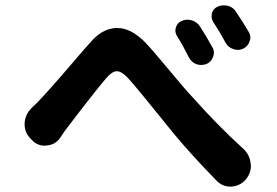

<svg xmlns="http://www.w3.org/2000/svg" viewBox="-20 -731 1040 720"><path d="M644.5 -594.7Q637.7 -605.5 637.7 -616.2Q637.7 -622.1 639.6 -627.9Q644.5 -645.5 661.1 -652.3Q671.9 -657.2 683.6 -657.2Q691.4 -657.2 700.2 -654.3Q719.7 -648.4 730.5 -630.9Q756.8 -589.8 776.4 -553.7Q782.2 -543.9 782.2 -533.2Q782.2 -525.4 779.3 -518.6Q772.5 -499 754.9 -491.2Q744.1 -487.3 734.4 -487.3Q725.6 -487.3 716.8 -490.2Q698.2 -497.1 688.5 -515.6Q666 -560.5 644.5 -594.7ZM780.3 -647.5Q773.4 -658.2 773.4 -669.9Q773.4 -674.8 774.4 -680.7Q779.3 -698.2 795.9 -706.1Q807.6 -710.9 819.3 -710.9Q827.1 -710.9 835 -709Q854.5 -704.1 865.2 -686.5Q891.6 -647.5 912.1 -612.3Q918.9 -601.6 918.9 -589.8Q918.9 -583 916 -576.2Q910.2 -557.6 892.6 -548.8Q881.8 -543.9 871.1 -543.9Q863.3 -543.9 855.5 -546.9Q835.9 -552.7 826.2 -570.3Q803.7 -612.3 780.3 -647.5ZM206.1 -214.8Q187.5 -187.5 154.3 -185.5Q151.4 -184.6 148.4 -184.6Q119.1 -184.6 99.6 -206.1L92.8 -212.9Q72.3 -235.4 72.3 -264.6Q72.3 -267.6 72.3 -270.5Q75.2 -303.7 99.6 -327.1Q109.4 -335.9 120.1 -346.7Q140.6 -368.2 173.3 -404.8Q206.1 -441.4 251 -494.1Q295.9 -546.9 317.4 -570.3Q361.3 -623 414.1 -626Q417 -626 419.9 -626Q469.7 -626 521.5 -575.2Q550.8 -544.9 613.8 -468.8Q676.8 -392.6 704.1 -364.3Q797.9 -258.8 892.6 -172.9Q917 -150.4 919.9 -117.2Q920.9 -113.3 920.9 -109.4Q920.9 -81.1 901.4 -57.6Q879.9 -33.2 847.7 -31.2Q845.7 -31.2 843.8 -31.2Q813.5 -31.2 792 -53.7Q700.2 -147.5 632.8 -228.5Q493.2 -402.3 459 -439.5Q435.5 -463.9 418 -463.9Q417 -463.9 417 -463.9Q399.4 -462.9 377 -436.5Q326.2 -376 221.7 -238.3Q215.8 -228.5 206.1 -214.8Z"/></svg>

Font: Gen Jyuu GothicX Bold
Style: Bold
Weight: 700
Designer: Ryoko NISHIZUKA (kana &amp; ideographs); Paul D. Hunt (Latin, Greek &amp; Cyrillic); Wenlong ZHANG (bopomofo); Sandoll C
Version: Version 1.058.20140828